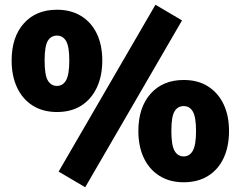

<svg xmlns="http://www.w3.org/2000/svg" viewBox="-20 -757 1014 809"><path d="M339 32 227 -34 635 -737 747 -671ZM220 -285Q161 -285 118 -312Q75 -339 52 -388Q29 -437 29 -502Q29 -601 80.5 -658.5Q132 -716 220 -716Q279 -716 322 -689.5Q365 -663 388 -615Q411 -567 411 -502Q411 -437 388 -388Q365 -339 322.5 -312Q280 -285 220 -285ZM220 -395Q245 -395 258.5 -419Q272 -443 272 -502Q272 -561 258.5 -584Q245 -607 220 -607Q195 -607 181.5 -585Q168 -563 168 -502Q168 -441 181.5 -418Q195 -395 220 -395ZM754 11Q695 11 652 -16Q609 -43 586 -91.5Q563 -140 563 -205Q563 -304 614.5 -362Q666 -420 754 -420Q814 -420 856.5 -393Q899 -366 922 -318Q945 -270 945 -205Q945 -140 922.5 -91.5Q900 -43 857 -16Q814 11 754 11ZM754 -98Q779 -98 792.5 -122Q806 -146 806 -205Q806 -264 792.5 -287Q779 -310 754 -310Q729 -310 715.5 -288Q702 -266 702 -205Q702 -145 715.5 -121.5Q729 -98 754 -98Z"/></svg>

Font: Nunito Sans 9pt Black
Style: Regular
Weight: 900
Version: Version 3.101;gftools[0.9.27]